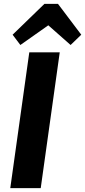

<svg xmlns="http://www.w3.org/2000/svg" viewBox="-20 -970 439 990"><path d="M288 -700 190 0H33L131 -700ZM45 -791 209 -950H279L399 -791L344 -738L190 -874H278L85 -738Z"/></svg>

Font: Pathway Extreme 8pt Thin 12pt
Style: Bold Italic
Weight: 700
Italic angle: -8°
Version: Version 1.001;gftools[0.9.26]